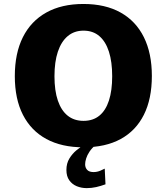

<svg xmlns="http://www.w3.org/2000/svg" viewBox="-20 -742 852 981"><path d="M406.7 10.7Q295.4 10.7 217 -31.7Q138.7 -74.2 97.2 -155.3Q55.7 -236.3 55.7 -353Q55.7 -469.7 96.9 -552Q138.2 -634.3 216.6 -678Q294.9 -721.7 406.2 -721.7Q518.1 -721.7 596.2 -678Q674.3 -634.3 715.1 -552Q755.9 -469.7 755.9 -354Q755.9 -236.8 715.1 -155.5Q674.3 -74.2 596.7 -31.7Q519 10.7 406.7 10.7ZM406.7 -124.5Q455.1 -124.5 487.5 -150.9Q520 -177.2 536.6 -228.3Q553.2 -279.3 553.2 -352.5Q553.2 -425.8 536.6 -477.8Q520 -529.8 487.5 -557.6Q455.1 -585.4 406.7 -585.4Q359.4 -585.4 326.2 -557.6Q293 -529.8 275.6 -477.8Q258.3 -425.8 258.3 -352.5Q258.3 -278.8 275.6 -228Q293 -177.2 325.9 -150.9Q358.9 -124.5 406.7 -124.5ZM423.3 219.2Q396 219.2 372.3 209.5Q348.6 199.7 334 179.2Q319.3 158.7 319.3 126.5Q319.3 92.8 334.5 67.9Q349.6 43 370.6 25.9Q391.6 8.8 410.2 -2H469.7Q449.7 14.2 437.5 32.5Q425.3 50.8 420.2 67.6Q415 84.5 415 97.7Q415 114.7 425.5 126Q436 137.2 458 137.2Q476.1 137.2 493.2 129.9Q510.3 122.6 515.1 119.6L519 199.7Q495.1 208.5 471.4 213.9Q447.8 219.2 423.3 219.2Z"/></svg>

Font: Comme ExtraBold
Style: Regular
Weight: 800
Version: Version 1.000;gftools[0.9.27]